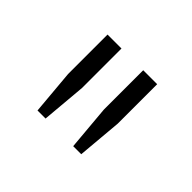

<svg xmlns="http://www.w3.org/2000/svg" viewBox="-71 -803 506 506"><g transform="rotate(45 182.0 -550.0)"><path d="M233 -414 222 -539V-686H274V-539L263 -414ZM100 -414 89 -539V-686H141V-539L130 -414Z"/></g></svg>

Font: Chivo Medium Thin
Style: Regular
Weight: 250
Version: Version 2.002